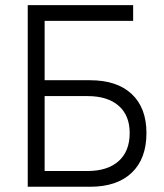

<svg xmlns="http://www.w3.org/2000/svg" viewBox="-20 -713 626 733"><path d="M85.9 0V-693.4H488.3V-633.3H150.4V-406.7H323.7Q426.8 -406.7 482.9 -354Q539.1 -301.3 539.1 -205.1Q539.1 -106.9 482.9 -53.5Q426.8 0 323.7 0ZM150.4 -60.1H313.5Q390.6 -60.1 432.9 -97.9Q475.1 -135.7 475.1 -205.1Q475.1 -272.5 432.9 -309.3Q390.6 -346.2 313.5 -346.2H150.4Z"/></svg>

Font: CaskaydiaCove NFP Light
Style: Regular
Weight: 300
Designer: Aaron Bell
Foundry: Saja Typeworks
Version: Version 2111.001; VTT 6.35;Nerd Fonts 3.1.1